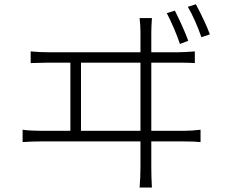

<svg xmlns="http://www.w3.org/2000/svg" viewBox="-20 -835 1040 883"><path d="M845.7 -647.5 807.6 -632.8Q782.2 -707 747.1 -774.4L784.2 -786.1Q826.2 -702.1 845.7 -647.5ZM352.5 -233.4H626V-546.9H352.5ZM675.8 -233.4H825.2Q860.4 -233.4 902.3 -238.3V-181.6Q876 -184.6 825.2 -184.6H675.8V-68.4Q675.8 -17.6 678.7 27.3H622.1Q626 -18.6 626 -66.4V-184.6H166Q128.9 -184.6 84 -181.6V-238.3Q121.1 -233.4 166 -233.4H303.7V-546.9H203.1Q179.7 -546.9 121.1 -544.9V-598.6Q159.2 -594.7 203.1 -594.7H626V-685.5Q626 -715.8 622.1 -752H678.7Q675.8 -709 675.8 -685.5V-594.7H798.8Q825.2 -594.7 876 -598.6V-544.9Q850.6 -546.9 798.8 -546.9H675.8ZM843.8 -803.7 880.9 -815.4Q924.8 -732.4 945.3 -676.8L906.2 -664.1Q877 -747.1 843.8 -803.7Z"/></svg>

Font: GenEi Gothic M Light
Style: Regular
Weight: 300
Designer: o_tamon (Modified); [Source Han Sans]
Ryoko NISHIZUKA  (kana & ideographs); Paul D. Hunt (Latin, Greek & Cyrillic); Wenl
Version: Version 1.1a;Original Version 1.004